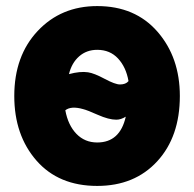

<svg xmlns="http://www.w3.org/2000/svg" viewBox="-20 -578 639 632"><path d="M572 -262Q572 -128 497.5 -47Q423 34 300 34Q173 34 100 -49.5Q27 -133 27 -262Q27 -394 104 -476Q181 -558 300 -558Q425 -558 498.5 -473.5Q572 -389 572 -262ZM253 -219Q214 -230 195 -215Q204 -166 231.5 -137.5Q259 -109 300 -109Q375 -109 394 -194Q378 -184 363 -184Q338 -184 302 -200Q266 -216 253 -219ZM375 -300Q394 -300 403 -311Q395 -357 368.5 -385.5Q342 -414 300 -414Q265 -414 240.5 -392.5Q216 -371 207 -334Q244 -344 270 -340Q290 -337 324.5 -318.5Q359 -300 375 -300Z"/></svg>

Font: Repo
Style: ExtraBold
Weight: 800
Designer: Stefan Peev
Foundry: Context Ltd
Version: Version 001.000